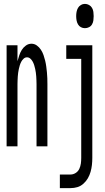

<svg xmlns="http://www.w3.org/2000/svg" viewBox="-20 -753 540 988"><path d="M417 -608Q406 -608 396.5 -613Q387 -618 381.5 -627.5Q376 -637 374 -648Q372 -659 372 -670Q372 -681 374 -692Q376 -703 381.5 -712.5Q387 -722 396.5 -727.5Q406 -733 417 -733Q428 -733 438 -727.5Q448 -722 453.5 -712.5Q459 -703 460.5 -692Q462 -681 462 -670Q462 -659 460.5 -648Q459 -637 453.5 -627.5Q448 -618 438 -613Q428 -608 417 -608ZM14 0V-520H70V-438Q74 -453 79 -468Q84 -483 92 -496Q100 -509 113 -518.5Q126 -528 142 -528Q157 -528 169.5 -519Q182 -510 190.5 -497Q199 -484 204 -469.5Q209 -455 212.5 -440.5Q216 -426 218 -411Q220 -396 221.5 -381Q223 -366 223.5 -350.5Q224 -335 224 -320V0H168V-320Q168 -330 167.5 -340Q167 -350 166.5 -359.5Q166 -369 164.5 -379Q163 -389 161 -398.5Q159 -408 156 -417.5Q153 -427 148.5 -435.5Q144 -444 136.5 -451Q129 -458 119 -458Q109 -458 101.5 -451Q94 -444 89.5 -435.5Q85 -427 82 -417.5Q79 -408 77 -398.5Q75 -389 73.5 -379Q72 -369 71.5 -359.5Q71 -350 70.5 -340Q70 -330 70 -320V0ZM288 215V145H343Q357 145 369.5 137Q382 129 388 116Q394 103 396 89Q398 75 398 60V-450H321V-520H455V60Q455 78 453 96Q451 114 446 131.5Q441 149 432 164.5Q423 180 409 192.5Q395 205 378 210Q361 215 343 215Z"/></svg>

Font: Iosevka Term SS14
Style: Regular
Weight: 400
Monospace: yes
Designer: Belleve Invis
Foundry: Belleve Invis
Version: Version 24.1.1; ttfautohint (v1.8.4)